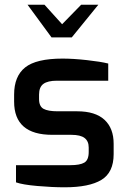

<svg xmlns="http://www.w3.org/2000/svg" viewBox="-20 -790 543 816"><path d="M48 -15V-88H279Q320 -88 338.5 -99Q357 -110 357 -144V-163Q357 -190 339.5 -203.5Q322 -217 283 -217H202Q40 -217 40 -358V-388Q40 -466 87 -503.5Q134 -541 246 -541Q291 -541 349.5 -534.5Q408 -528 440 -520V-447H222Q183 -447 164.5 -433.5Q146 -420 146 -388V-369Q146 -338 165 -327.5Q184 -317 225 -317H308Q385 -317 424 -281Q463 -245 463 -179V-135Q463 -57 411 -25.5Q359 6 255 6Q202 6 139 0.5Q76 -5 48 -15ZM97 -770H169L244 -687L325 -770H398L285 -631H199Z"/></svg>

Font: Exo SemiBold
Style: Regular
Weight: 600
Designer: Natanael Gama
Foundry: Natanael Gama
Version: Version 1.500